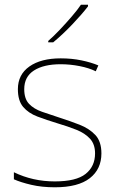

<svg xmlns="http://www.w3.org/2000/svg" viewBox="-20 -786 498 816"><path d="M411 -134Q411 -67 361.5 -28.5Q312 10 213 10Q158 10 113 -0.5Q68 -11 39 -24V-54Q119 -15 213 -15Q304 -15 344 -47Q384 -79 384 -134Q384 -173 362.5 -196.5Q341 -220 304.5 -234.5Q268 -249 224 -262Q178 -276 139.5 -290.5Q101 -305 78.5 -331.5Q56 -358 56 -407Q56 -469 105 -503.5Q154 -538 238 -538Q285 -538 326 -529.5Q367 -521 398 -508L387 -483Q359 -497 318.5 -505Q278 -513 238 -513Q166 -513 124.5 -486.5Q83 -460 83 -407Q83 -366 103.5 -344.5Q124 -323 158.5 -311Q193 -299 233 -286Q277 -272 318 -256Q359 -240 385 -212.5Q411 -185 411 -134ZM354 -759Q328 -725 287 -682Q246 -639 206 -606H185V-612Q208 -632 234.5 -660Q261 -688 285.5 -716.5Q310 -745 324 -766H354Z"/></svg>

Font: Noto Sans Thaana Thin
Style: Regular
Weight: 100
Designer: David Williams
Foundry: Google Inc.
Version: Version 3.001; ttfautohint (v1.8.4.7-5d5b)